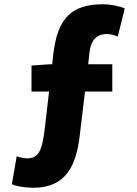

<svg xmlns="http://www.w3.org/2000/svg" viewBox="-20 -778 649 908"><path d="M137 110C296 110 341 -1 357 -136L382 -345H511V-474H397L404 -536C411 -587 436 -617 485 -617C507 -617 524 -610 537 -605L570 -738C547 -749 498 -758 470 -758C316 -758 252 -691 232 -521L227 -474H214L129 -468V-345H212L194 -189C180 -57 161 -31 109 -29C92 -30 76 -33 59 -39L36 93C53 102 91 109 137 110Z"/></svg>

Font: Source Han Sans HK Heavy
Style: Regular
Weight: 900
Designer: Ryoko NISHIZUKA 西塚涼子 (kana, bopomofo & ideographs); Paul D. Hunt (Latin, Greek & Cyrillic); Sandoll Communications 산돌커뮤니
Foundry: Adobe
Version: Version 2.000;hotconv 1.0.107;makeotfexe 2.5.65593